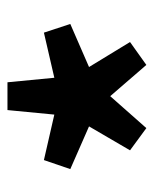

<svg xmlns="http://www.w3.org/2000/svg" viewBox="34 -886 431 540"><g transform="rotate(-90 250.0 -615.5)"><path d="M160.2 -419.9 97.7 -465.8 165 -581.1 44.9 -633.8 70.3 -708 198.2 -678.7 210.9 -810.5H289.1L301.8 -678.7L428.7 -708L453.1 -633.8L332 -581.1L402.3 -465.8L337.9 -419.9L250 -521.5Z"/></g></svg>

Font: Gen Shin Gothic Monospace Bold
Style: Bold
Weight: 700
Designer: [Source Han Sans]
Ryoko NISHIZUKA  (kana & ideographs); Paul D. Hunt (Latin, Greek & Cyrillic); Wenlong ZHANG  (bopomofo
Version: Version 1.002.20150607